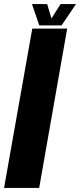

<svg xmlns="http://www.w3.org/2000/svg" viewBox="-65 -926 394 946"><path d="M-45 0 94 -785H266L128 0ZM128.5 -801 92.5 -906H167.5L188.5 -835L233.5 -906H309.5L238.5 -801Z"/></svg>

Font: Anybody UltraCondensed Black
Style: Italic
Weight: 900
Width: 1
Italic angle: -10°
Designer: Tyler Finck
Foundry: Etcetera Type Company
Version: Version 1.010; ttfautohint (v1.8.3) -l 8 -r 50 -G 200 -x 14 